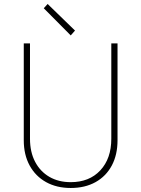

<svg xmlns="http://www.w3.org/2000/svg" viewBox="-20 -938 711 966"><path d="M335.9 7.8Q265.1 7.8 211.9 -21.7Q158.7 -51.3 129.2 -105.2Q99.6 -159.2 99.6 -232.4V-719.7H130.9V-240.2Q130.9 -173.3 156.5 -124.3Q182.1 -75.2 228.3 -48.3Q274.4 -21.5 335.9 -21.5Q429.2 -21.5 484.6 -80.8Q540 -140.1 540 -240.2V-719.7H571.3V-232.4Q571.3 -159.2 542.5 -105.2Q513.7 -51.3 460.7 -21.7Q407.7 7.8 335.9 7.8ZM335.9 -759.8 200.2 -896.5 219.7 -918 357.4 -784.2Z"/></svg>

Font: Reddit Sans ExtraLight
Style: Regular
Weight: 250
Designer: Stephen Hutchings
Foundry: Reddit
Version: Version 1.014